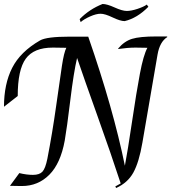

<svg xmlns="http://www.w3.org/2000/svg" viewBox="-49 -934 882 964"><path d="M300 -750H394Q520 -387 578 -102Q592 -175 614 -323.5Q636 -472 653.5 -564.5Q671 -657 691 -694Q670 -695 631.5 -695Q593 -695 545 -688L544 -690Q575 -727 614 -739Q653 -751 736 -751H790L791 -748Q753 -724 742 -660L666 -218Q649 -119 620.5 -67.5Q592 -16 534 10L530 2L557 -13Q509 -160 441 -350Q373 -540 338 -643Q321 -571 304 -431Q287 -291 276 -228Q255 -113 198.5 -56.5Q142 0 61 0Q58 0 55 0L1 -1L48 -65Q84 -56 116.5 -56Q149 -56 164 -72Q179 -88 189 -138Q214 -267 233 -402.5Q252 -538 262 -604Q272 -670 284 -694L219 -695Q217 -695 216 -695Q121 -695 80.5 -639.5Q40 -584 40 -452L-29 -398Q-29 -512 12 -593Q53 -674 152 -731Q185 -750 300 -750ZM356 -823 351 -838Q400 -888 466 -914Q488 -914 526.5 -896.5Q565 -879 587.5 -879Q610 -879 641.5 -889.5Q673 -900 688 -911L696 -900Q640 -843 577 -828Q555 -828 516.5 -846.5Q478 -865 456 -865Q434 -865 403.5 -851.5Q373 -838 356 -823Z"/></svg>

Font: Felipa
Style: Regular
Weight: 400
Designer: Javier Alcaraz
Foundry: Fontstage
Version: Version 1.001